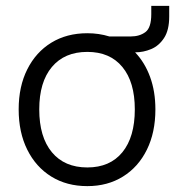

<svg xmlns="http://www.w3.org/2000/svg" viewBox="-20 -624 596 653"><path d="M43.5 -252Q43.5 -330 72.8 -388.2Q102 -446.5 154.5 -478.8Q207 -511 277 -511Q316.5 -511 352 -500H424.5Q454.5 -500 474.5 -514.8Q494.5 -529.5 494.5 -576V-604H555.5V-568Q555.5 -521.5 538 -494.8Q520.5 -468 494 -457Q467.5 -446 440 -446H439.5Q472.5 -411.5 490.5 -362.2Q508.5 -313 508.5 -252Q508.5 -173.5 479.5 -114.8Q450.5 -56 398.2 -23.5Q346 9 277 9Q207 9 154.5 -23.5Q102 -56 72.8 -114.8Q43.5 -173.5 43.5 -252ZM438.5 -252Q438.5 -345 396.2 -396.2Q354 -447.5 277 -447.5Q199.5 -447.5 156.5 -396.2Q113.5 -345 113.5 -252Q113.5 -158 156.5 -106.2Q199.5 -54.5 277 -54.5Q354 -54.5 396.2 -106.2Q438.5 -158 438.5 -252Z"/></svg>

Font: Overused Grotesk Book
Style: Regular
Weight: 375
Version: Version 0.004